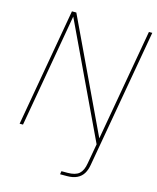

<svg xmlns="http://www.w3.org/2000/svg" viewBox="-133 -791 898 1101"><g transform="rotate(15 316.0 -240.0)"><path d="M32 0 155 -700H181L495 -37L612 -700H632L487 123Q482 153 469 174.5Q456 196 432 208Q408 220 371 220H331L334 201H370Q417 201 439 181.5Q461 162 468 118L489 0L170 -673L52 0Z"/></g></svg>

Font: DM Sans 10pt Thin
Style: Italic
Weight: 250
Italic angle: -10°
Version: Version 4.004;gftools[0.9.30]